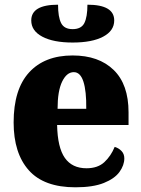

<svg xmlns="http://www.w3.org/2000/svg" viewBox="-20 -787 602 817"><path d="M301 10Q167 10 102.5 -62.5Q38 -135 38 -266Q38 -407 104 -479Q170 -551 289 -551Q400 -551 463.5 -489.5Q527 -428 527 -309V-255H223Q225 -159 256 -115Q287 -71 348 -71Q396 -71 424 -97Q452 -123 468 -162Q485 -157 497 -144.5Q509 -132 509 -113Q509 -84 488.5 -55.5Q468 -27 422 -8.5Q376 10 301 10ZM347 -324Q348 -399 335 -439.5Q322 -480 294 -480Q264 -480 244.5 -440Q225 -400 225 -324ZM289 -606Q207 -606 160 -631Q113 -656 113 -700Q113 -767 227 -767Q227 -715 240 -689Q253 -663 289 -663Q326 -663 339 -689Q352 -715 352 -767Q466 -767 466 -700Q466 -656 419 -631Q372 -606 289 -606Z"/></svg>

Font: Noto Serif SemiCondensed Black
Style: Regular
Weight: 900
Width: 4
Designer: Monotype Design Team
Foundry: Monotype Imaging Inc.
Version: Version 2.014; ttfautohint (v1.8.4.7-5d5b)